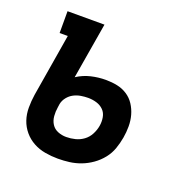

<svg xmlns="http://www.w3.org/2000/svg" viewBox="-103 -625 705 728"><g transform="rotate(20 250.0 -261.0)"><path d="M205 8Q179 8 153.5 3.5Q128 -1 106 -13Q84 -25 68 -44Q52 -63 44 -86.5Q36 -110 36 -136.5Q36 -163 40 -189L82 -442H49V-530H198L160 -304Q186 -321 215.5 -328Q245 -335 275 -335Q299 -335 321 -330.5Q343 -326 361.5 -314Q380 -302 392 -283.5Q404 -265 410 -243.5Q416 -222 416 -198.5Q416 -175 412 -152Q408 -129 400 -106Q392 -83 376.5 -63.5Q361 -44 340.5 -29.5Q320 -15 297.5 -6.5Q275 2 252 5Q229 8 205 8ZM207 -80Q225 -80 243 -84.5Q261 -89 276 -100Q291 -111 300 -128Q309 -145 312 -163Q315 -180 312 -197.5Q309 -215 297.5 -226.5Q286 -238 269.5 -243Q253 -248 235 -248Q221 -248 206 -245.5Q191 -243 177.5 -236Q164 -229 154 -216.5Q144 -204 141 -189L139 -175Q136 -157 137.5 -139Q139 -121 148 -107Q157 -93 173 -86.5Q189 -80 207 -80Z"/></g></svg>

Font: Iosevka Slab Semibold
Style: Italic
Weight: 600
Italic angle: -9°
Monospace: yes
Designer: Belleve Invis
Foundry: Belleve Invis
Version: Version 11.1.1; ttfautohint (v1.8.3)